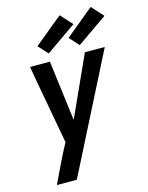

<svg xmlns="http://www.w3.org/2000/svg" viewBox="-142 -864 897 1166"><g transform="rotate(-15 306.0 -281.0)"><path d="M192 215H67Q88 169 110.5 123.5Q133 78 155 33L185 -23L112 -423L95 -520H220L268 -141L440 -520H565L239 123ZM421 -570 367 -630 545 -777 612 -703ZM226 -570 171 -630 350 -777 417 -703Z"/></g></svg>

Font: Iosevka Extended Oblique
Style: Bold
Weight: 700
Width: 7
Italic angle: -9°
Monospace: yes
Designer: Belleve Invis
Foundry: Belleve Invis
Version: Version 32.5.0; ttfautohint (v1.8.4)